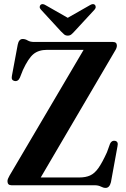

<svg xmlns="http://www.w3.org/2000/svg" viewBox="-20 -905 614 938"><path d="M541.5 -656 179 -38H367.5Q398.5 -38 420.2 -47.8Q442 -57.5 460.8 -84Q479.5 -110.5 502.5 -161L517.5 -202.5Q525.5 -220 542 -217Q559.5 -213.5 554 -190.5L522 -15Q515 13 496 13Q485 13 472.8 6.5Q460.5 0 441.5 0H36Q16.5 0 16.5 -20Q16.5 -30 26.5 -47L388.5 -661.5H210.5Q168.5 -661.5 143.2 -640.5Q118 -619.5 92 -563L77.5 -526.5Q68.5 -505.5 50.5 -509.5Q34 -513 38 -533.5L66.5 -686.5Q72 -714.5 91 -714.5Q103.5 -714.5 115.5 -707.2Q127.5 -700 147 -700H531.5Q551 -700 551 -682Q551 -670.5 541.5 -656ZM344 -752Q335.5 -742.5 328.5 -736.8Q321.5 -731 311 -731Q300.5 -731 293.5 -736.8Q286.5 -742.5 277.5 -752L180 -858Q173.5 -865 174 -871.5Q174.5 -878 178.5 -881.5Q187.5 -889.5 204 -879L311 -818L418 -879Q434.5 -889.5 443.5 -881.5Q447 -878 447.5 -871.5Q448 -865 442 -858Z"/></svg>

Font: Fraunces 144pt S050 SemiBold
Style: Regular
Weight: 600
Version: Version 1.000; ttfautohint (v1.8.3)